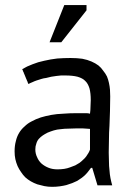

<svg xmlns="http://www.w3.org/2000/svg" viewBox="-20 -722 524 751"><path d="M91.8 -393.6Q98.6 -397.5 106.4 -400.4Q114.3 -404.3 123 -407.2Q131.8 -410.2 141.6 -413.1Q150.4 -416 160.2 -417Q169.9 -419.9 180.7 -421.9Q190.4 -423.8 200.2 -424.8Q210 -425.8 218.8 -426.8Q227.5 -426.8 235.4 -426.8Q263.7 -426.8 283.2 -421.9Q303.7 -416 313.5 -405.3Q324.2 -395.5 330.1 -376Q335 -357.4 335 -330.1Q335 -318.4 334 -304.7Q334 -292 332 -277.3Q325.2 -279.3 318.4 -279.3Q312.5 -279.3 305.7 -279.3Q296.9 -279.3 278.3 -279.3Q252 -279.3 227.5 -277.3Q202.1 -276.4 180.7 -272.5Q159.2 -268.6 139.6 -262.7Q119.1 -255.9 103.5 -247.1Q87.9 -239.3 76.2 -227.5Q63.5 -216.8 54.7 -202.1Q45.9 -187.5 42 -169.9Q37.1 -152.3 37.1 -129.9Q37.1 -113.3 40 -99.6Q43 -85.9 48.8 -72.3Q54.7 -59.6 62.5 -48.8Q69.3 -38.1 79.1 -28.3Q88.9 -19.5 100.6 -12.7Q112.3 -5.9 126 -1Q139.6 2.9 153.3 5.9Q168 8.8 183.6 8.8Q199.2 8.8 213.9 6.8Q227.5 4.9 239.3 2Q252 -2 262.7 -5.9Q273.4 -10.7 282.2 -14.6Q292 -20.5 299.8 -26.4Q307.6 -32.2 314.5 -39.1Q321.3 -45.9 326.2 -52.7Q331.1 -58.6 335.9 -65.4Q337.9 -65.4 340.8 -65.4Q345.7 -48.8 361.3 2.9Q376 2.9 418.9 2.9Q415 -10.7 412.1 -25.4Q409.2 -40 408.2 -56.6Q406.2 -72.3 406.2 -89.8Q405.3 -107.4 405.3 -125Q405.3 -149.4 406.2 -176.8Q406.2 -203.1 408.2 -230.5Q409.2 -257.8 410.2 -287.1Q411.1 -315.4 411.1 -344.7Q411.1 -358.4 410.2 -371.1Q409.2 -383.8 406.2 -397.5Q403.3 -411.1 398.4 -422.9Q392.6 -434.6 383.8 -445.3Q376 -457 365.2 -465.8Q353.5 -474.6 337.9 -481.4Q322.3 -488.3 301.8 -492.2Q281.2 -495.1 255.9 -495.1Q229.5 -495.1 204.1 -493.2Q177.7 -490.2 153.3 -484.4Q128.9 -479.5 107.4 -470.7Q85.9 -462.9 66.4 -451.2Q66.4 -451.2 67.4 -450.2Q67.4 -450.2 68.4 -449.2Q68.4 -449.2 68.4 -448.2Q68.4 -448.2 68.4 -447.3Q68.4 -447.3 69.3 -446.3Q69.3 -446.3 70.3 -444.3Q70.3 -444.3 70.3 -443.4Q70.3 -443.4 70.3 -442.4Q70.3 -442.4 71.3 -441.4Q71.3 -441.4 71.3 -440.4Q71.3 -440.4 72.3 -439.5Q72.3 -439.5 72.3 -439.5Q72.3 -439.5 72.3 -438.5Q72.3 -438.5 73.2 -437.5Q73.2 -437.5 73.2 -436.5Q73.2 -436.5 73.2 -435.5Q73.2 -435.5 74.2 -434.6Q74.2 -434.6 74.2 -433.6Q74.2 -433.6 74.2 -433.6Q74.2 -433.6 75.2 -432.6Q75.2 -432.6 75.2 -431.6Q75.2 -431.6 75.2 -430.7Q75.2 -430.7 76.2 -429.7Q76.2 -429.7 76.2 -429.7Q76.2 -429.7 77.1 -427.7Q77.1 -427.7 77.1 -426.8Q77.1 -426.8 77.1 -426.8Q77.1 -425.8 78.1 -424.8Q78.1 -424.8 78.1 -423.8Q78.1 -423.8 79.1 -422.9Q79.1 -422.9 79.1 -421.9Q79.1 -421.9 80.1 -420.9Q80.1 -420.9 80.1 -419.9Q80.1 -419.9 80.1 -418.9Q80.1 -418.9 81.1 -418Q81.1 -418 81.1 -418Q81.1 -418 81.1 -417Q81.1 -417 81.1 -417Q81.1 -417 82 -415Q82 -415 82 -414.1Q82 -414.1 83 -414.1Q83 -414.1 83 -413.1Q83 -413.1 83 -412.1Q83 -412.1 84 -411.1Q84 -411.1 84 -410.2Q84 -410.2 85 -409.2Q85 -409.2 85 -408.2Q85 -408.2 85 -407.2Q85 -407.2 85.9 -406.2Q85.9 -406.2 85.9 -405.3Q85.9 -405.3 86.9 -404.3Q86.9 -404.3 86.9 -403.3Q86.9 -403.3 87.9 -402.3Q87.9 -402.3 87.9 -401.4Q87.9 -401.4 87.9 -400.4Q87.9 -400.4 88.9 -399.4Q88.9 -399.4 88.9 -397.5Q88.9 -397.5 89.8 -396.5Q89.8 -396.5 89.8 -395.5Q89.8 -395.5 90.8 -394.5Q90.8 -394.5 91.8 -393.6ZM142.6 -82Q130.9 -92.8 125 -107.4Q118.2 -121.1 118.2 -137.7Q118.2 -150.4 122.1 -160.2Q125 -170.9 131.8 -178.7Q138.7 -186.5 147.5 -192.4Q156.2 -198.2 166 -203.1Q177.7 -208 190.4 -211.9Q203.1 -215.8 217.8 -216.8Q232.4 -218.8 247.1 -218.8Q261.7 -219.7 276.4 -219.7Q283.2 -219.7 291 -219.7Q297.9 -219.7 304.7 -219.7Q311.5 -219.7 318.4 -218.8Q325.2 -218.8 332 -217.8Q332 -190.4 332 -136.7Q330.1 -130.9 326.2 -124Q322.3 -118.2 317.4 -110.4Q312.5 -103.5 305.7 -97.7Q298.8 -90.8 291 -85Q283.2 -80.1 274.4 -75.2Q264.6 -71.3 253.9 -67.4Q244.1 -63.5 231.4 -61.5Q218.8 -59.6 205.1 -59.6Q185.5 -59.6 170.9 -65.4Q155.3 -71.3 142.6 -82ZM173.8 -556.6Q185.5 -556.6 219.7 -556.6Q244.1 -587.9 318.4 -681.6Q318.4 -686.5 318.4 -702.1Q296.9 -702.1 231.4 -702.1Q216.8 -666 173.8 -556.6Z"/></svg>

Font: Aptus Gothic JP
Style: Medium
Weight: 400
Designer: Fuminori Ogawa / Motoya
Version: Version 1